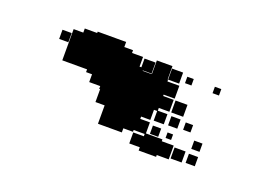

<svg xmlns="http://www.w3.org/2000/svg" viewBox="-46 -874 543 393"><g transform="rotate(20 225.0 -677.0)"><path d="M277 -615H313V-611H339V-581H313V-577H275V-584H252V-608H275V-613H251V-609H230V-600H178V-640H158V-668H156V-674H132V-691H119V-697H65V-765H86V-774H113V-777H175V-766H194V-760H218V-739H222V-758H246V-734H227V-733H246V-734H247V-763H281V-734H282V-730H308V-702H284V-699H307V-673H284V-667H305V-645H283V-666H276V-644H256V-639H277ZM282 -758H306V-734H282ZM64 -736H44V-756H64ZM317 -753H331V-739H317ZM377 -753H391V-739H377ZM311 -699H337V-673H311ZM314 -666H334V-646H314ZM346 -664H362V-648H346ZM303 -635V-617H285V-635ZM375 -635H393V-617H375ZM330 -632V-620H318V-632ZM366 -584H342V-608H366ZM374 -586V-606H394V-586Z"/></g></svg>

Font: Rubik-Storm
Style: Regular
Weight: 400
Designer: NaN (generative design), Hubert & Fischer (Rubik source font outlines)
Foundry: NaN, Hubert & Fischer
Version: Version 1.000